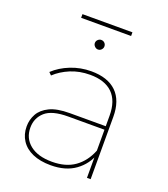

<svg xmlns="http://www.w3.org/2000/svg" viewBox="-142 -879 858 982"><g transform="rotate(20 287.0 -388.0)"><path d="M445 0V-123V-140V-338Q445 -419 403 -460Q361 -501 281 -501Q223 -501 175 -481Q127 -461 93 -429L79 -443Q116 -478 169 -499Q222 -520 280 -520Q370 -520 417.5 -474Q465 -428 465 -339V0ZM248 3Q190 3 149 -15Q108 -33 86.5 -66Q65 -99 65 -142Q65 -179 82.5 -210.5Q100 -242 140 -261.5Q180 -281 249 -281H456V-262H248Q160 -262 122.5 -228.5Q85 -195 85 -143Q85 -85 128 -50.5Q171 -16 248 -16Q323 -16 371.5 -50.5Q420 -85 445 -148L455 -135Q434 -73 381.5 -35Q329 3 248 3ZM273 -636Q263 -636 255 -644Q247 -652 247 -662Q247 -673 255 -680.5Q263 -688 273 -688Q284 -688 291.5 -680.5Q299 -673 299 -662Q299 -652 291.5 -644Q284 -636 273 -636ZM137 -759V-779H409V-759Z"/></g></svg>

Font: Montserrat Thin Thin
Style: Regular
Weight: 250
Version: Version 9.000